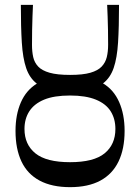

<svg xmlns="http://www.w3.org/2000/svg" viewBox="-20 -759 577 792"><path d="M269 13Q194 13 143.5 -14Q93 -41 68.5 -93Q44 -145 44 -219Q44 -286 66 -336.5Q88 -387 132 -414Q102 -437 88 -478Q74 -519 70 -583.5Q66 -648 66 -739H116Q115 -717 114 -690.5Q113 -664 112.5 -634.5Q112 -605 112 -574Q112 -546 117 -523.5Q122 -501 137.5 -484.5Q153 -468 184.5 -459Q216 -450 269 -450Q322 -450 353 -459Q384 -468 399.5 -484.5Q415 -501 420.5 -523.5Q426 -546 426 -574Q426 -605 425.5 -634.5Q425 -664 424 -690.5Q423 -717 422 -739H471Q471 -648 467 -584Q463 -520 449 -479Q435 -438 405 -415Q449 -389 471.5 -338Q494 -287 494 -219Q494 -145 469 -93Q444 -41 394 -14Q344 13 269 13ZM81 -227Q81 -163 126 -126.5Q171 -90 269 -90Q367 -90 411.5 -126.5Q456 -163 456 -227Q456 -269 436.5 -300Q417 -331 375.5 -348Q334 -365 269 -365Q203 -365 162 -348Q121 -331 101 -300Q81 -269 81 -227Z"/></svg>

Font: Ojuju SemiBold
Style: Regular
Weight: 600
Designer: Chisaokwu Joboson, Mirko Velimirovic
Foundry: Udi Foundry
Version: Version 1.000